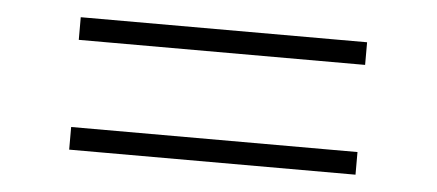

<svg xmlns="http://www.w3.org/2000/svg" viewBox="-31 -421 769 338"><g transform="rotate(5 354.0 -252.0)"><path d="M606 -135V-175H100V-135ZM606 -329V-369H100V-329Z"/></g></svg>

Font: Josefin Slab Thin
Style: Regular
Weight: 400
Version: Version 2.000